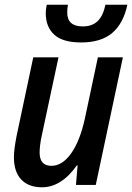

<svg xmlns="http://www.w3.org/2000/svg" viewBox="-20 -784 560 814"><path d="M39 -117Q39 -149 50 -206L121 -541H228L157 -209Q148 -167 148 -137Q148 -81 198 -81Q244 -81 281.5 -133.5Q319 -186 340 -282L395 -541H501L386 0H302L309 -83H306Q240 10 158 10Q101 10 70 -23Q39 -56 39 -117ZM174 -728Q174 -742 178 -764H268Q265 -746 265 -731Q265 -672 331 -672Q370 -672 393.5 -694Q417 -716 427 -764H520Q503 -684 455.5 -644Q408 -604 324 -604Q246 -604 210 -637Q174 -670 174 -728Z"/></svg>

Font: Noto Sans UI NarrowMedium
Style: Italic
Weight: 500
Width: 4
Italic angle: -12°
Designer: Monotype Design Team
Foundry: Monotype Imaging Inc.
Version: Version 1.001